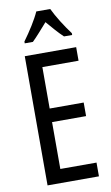

<svg xmlns="http://www.w3.org/2000/svg" viewBox="-102 -994 606 1045"><g transform="rotate(-10 201.0 -471.5)"><path d="M254 -943H177C158 -900 121 -842 85 -793V-783H130C154 -806 185 -842 216 -877C246 -842 274 -809 302 -783H347V-793C314 -837 275 -898 254 -943ZM357 0V-76H157V-335H345V-410H157V-639H357V-714H73V0Z"/></g></svg>

Font: Noto Sans Devanagari ExtraCondensed
Style: Regular
Weight: 400
Width: 2
Designer: Jelle Bosma - Monotype Design Team
Foundry: Monotype Imaging Inc.
Version: Version 2.004